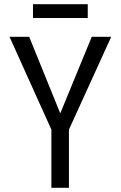

<svg xmlns="http://www.w3.org/2000/svg" viewBox="-20 -888 570 908"><path d="M136 -803H395V-868H136ZM223 0H306V-275L506 -714H414L265 -352L118 -714H25L223 -275Z"/></svg>

Font: Noto Sans Mono Condensed
Style: Regular
Weight: 400
Width: 3
Designer: Monotype Design Team
Foundry: Monotype Imaging Inc.
Version: Version 2.014